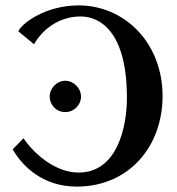

<svg xmlns="http://www.w3.org/2000/svg" viewBox="-20 -679 654 711"><path d="M106 -515C106 -515 158 -618 279 -618C347 -618 450 -566 450 -317C450 -208 414 -40 271 -40C178 -40 98 -120 67 -167L27 -126C63 -63 139 12 264 12C457 12 582 -136 582 -323C582 -520 442 -659 271 -659C146 -659 58 -590 48 -563ZM222 -264C255 -264 280 -291 280 -321C280 -354 251 -380 222 -380C190 -380 164 -352 164 -321C164 -292 187 -264 222 -264Z"/></svg>

Font: Libertinus Serif Semibold
Style: Regular
Weight: 600
Designer: Philipp H. Poll, Khaled Hosny
Foundry: Caleb Maclennan
Version: Version 7.050;RELEASE